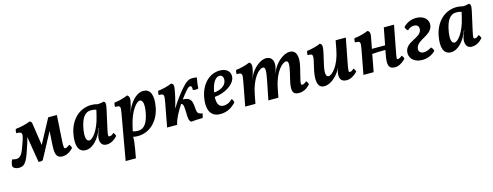

<svg xmlns="http://www.w3.org/2000/svg" viewBox="-35 -1193 5555 2163"><g transform="rotate(-15 2742.5 -112.0)"><path d="M669 -98C653 -83 634 -72 619 -72C603 -72 600 -83 605 -170L623 -458H522L371 -176L332 -435C330 -451 321 -462 308 -467C266 -449 185 -429 136 -426C129 -413 128 -395 128 -378C196 -378 206 -366 171 -264C131 -148 110 -97 56 -97C45 -97 23 -99 8 -106C-8 -80 -15 -45 -11 -23C0 -7 23 7 59 7C137 7 159 -54 219 -238L237 -304L287 -1C305 2 322 1 337 -6L497 -305L488 -155C482 -59 485 9 566 9C607 9 647 -8 693 -56C689 -72 681 -87 669 -98Z M1186 -98C1164 -79 1151 -72 1137 -72C1117 -72 1116 -86 1132 -157L1180 -373C1196 -443 1188 -457 1172 -467C1152 -461 1126 -457 1100 -456C1081 -462 1053 -467 1027 -467C881 -467 778 -357 749 -210C723 -77 749 9 837 9C922 9 999 -82 1040 -194H1044C1034 -171 1020 -139 1015 -119C1000 -68 1004 9 1081 9C1130 9 1172 -18 1208 -57C1204 -72 1196 -88 1186 -98ZM903 -86C865 -86 853 -145 876 -252C895 -340 930 -410 1008 -410C1028 -410 1050 -407 1068 -400L1053 -336C1015 -170 940 -86 903 -86Z M1632 -468C1547 -468 1470 -377 1429 -265H1428L1434 -282C1448 -317 1460 -362 1466 -399C1471 -430 1466 -454 1443 -466C1404 -448 1332 -427 1287 -425C1280 -411 1279 -393 1279 -376C1343 -376 1346 -369 1330 -282L1237 244H1357L1377 130C1388 69 1391 32 1389 2C1405 6 1424 8 1442 8C1588 8 1691 -102 1720 -249C1746 -382 1720 -468 1632 -468ZM1593 -207C1574 -119 1539 -49 1461 -49C1441 -49 1419 -52 1401 -59L1416 -123C1454 -289 1529 -373 1566 -373C1604 -373 1616 -314 1593 -207Z M2240 -335C2241 -374 2248 -425 2256 -458C2246 -461 2222 -464 2206 -464C2160 -464 2127 -444 2072 -379C2026 -325 1978 -262 1934 -189H1931C1954 -263 1974 -352 1981 -402C1987 -443 1983 -454 1958 -467C1919 -449 1843 -429 1797 -426C1790 -413 1789 -395 1789 -378C1849 -378 1855 -370 1839 -283L1786 0H1903C1916 -65 1961 -146 2007 -216C2037 -211 2035 -164 2037 -106C2039 -45 2038 -12 2067 7C2112 2 2147 0 2200 0C2206 -13 2211 -32 2213 -51C2149 -61 2153 -81 2147 -149C2140 -229 2118 -258 2038 -260C2065 -297 2091 -329 2108 -348C2129 -371 2141 -382 2155 -382C2173 -382 2177 -369 2176 -333C2199 -327 2224 -328 2240 -335Z M2524 -467C2414 -467 2310 -385 2278 -225C2256 -114 2273 9 2406 9C2486 9 2544 -26 2591 -78C2589 -97 2583 -110 2571 -122C2540 -89 2503 -73 2467 -73C2405 -73 2390 -128 2394 -194C2504 -202 2622 -268 2640 -350C2653 -411 2614 -467 2524 -467ZM2546 -340C2535 -284 2475 -250 2400 -244C2400 -245 2401 -247 2401 -249C2419 -359 2463 -410 2504 -410C2538 -410 2554 -381 2546 -340Z M3322 9C3369 9 3412 -10 3455 -56C3452 -72 3444 -88 3434 -98C3411 -79 3398 -72 3383 -72C3366 -72 3363 -80 3383 -162L3409 -267C3440 -391 3415 -467 3339 -467C3263 -467 3174 -386 3139 -309L3123 -274H3122C3134 -304 3141 -332 3144 -356C3153 -431 3115 -466 3063 -466C2987 -466 2902 -381 2870 -311L2853 -274H2852C2870 -315 2881 -352 2890 -402C2895 -438 2889 -458 2866 -467C2827 -449 2752 -429 2706 -426C2699 -412 2697 -393 2698 -378C2762 -378 2766 -370 2750 -283L2697 0H2816L2837 -108C2871 -284 2955 -373 3002 -373C3030 -373 3036 -344 3010 -215L2967 0H3084L3105 -108C3141 -292 3230 -373 3272 -373C3301 -373 3305 -337 3283 -243L3263 -158C3238 -50 3242 9 3322 9Z M3619 9C3702 9 3783 -76 3820 -152H3821C3813 -136 3808 -120 3805 -104C3793 -41 3807 9 3882 9C3924 9 3972 -19 4007 -57C4004 -72 3995 -89 3985 -98C3966 -80 3953 -72 3941 -72C3921 -72 3919 -77 3945 -209L3993 -458H3874L3855 -356C3821 -173 3734 -88 3695 -88C3661 -88 3653 -132 3678 -237C3726 -438 3724 -447 3692 -467C3655 -449 3577 -429 3534 -426C3527 -412 3525 -393 3526 -378C3593 -377 3596 -374 3558 -219C3528 -95 3531 9 3619 9Z M4547 -98C4533 -84 4511 -72 4499 -72C4482 -72 4482 -77 4500 -169L4555 -458H4436L4398 -259H4244L4271 -402C4277 -437 4269 -458 4247 -467C4208 -449 4131 -429 4086 -426C4079 -413 4078 -395 4078 -378C4142 -378 4145 -370 4129 -283L4076 0H4195L4233 -203C4277 -207 4342 -208 4388 -208L4379 -162C4358 -54 4360 9 4444 9C4483 9 4525 -12 4569 -56C4567 -72 4559 -87 4547 -98Z M4761 9C4823 9 4882 -16 4918 -57C4914 -75 4902 -94 4889 -102C4861 -81 4826 -70 4800 -70C4758 -70 4735 -99 4746 -138C4770 -226 4924 -232 4947 -336C4963 -407 4907 -467 4813 -467C4743 -467 4690 -432 4662 -400C4665 -383 4678 -364 4691 -355C4713 -379 4743 -389 4769 -389C4814 -389 4828 -357 4822 -326C4804 -235 4640 -239 4620 -128C4608 -59 4658 9 4761 9Z M5446 -98C5424 -79 5411 -72 5397 -72C5377 -72 5376 -86 5392 -157L5440 -373C5456 -443 5448 -457 5432 -467C5412 -461 5386 -457 5360 -456C5341 -462 5313 -467 5287 -467C5141 -467 5038 -357 5009 -210C4983 -77 5009 9 5097 9C5182 9 5259 -82 5300 -194H5304C5294 -171 5280 -139 5275 -119C5260 -68 5264 9 5341 9C5390 9 5432 -18 5468 -57C5464 -72 5456 -88 5446 -98ZM5163 -86C5125 -86 5113 -145 5136 -252C5155 -340 5190 -410 5268 -410C5288 -410 5310 -407 5328 -400L5313 -336C5275 -170 5200 -86 5163 -86Z"/></g></svg>

Font: Vollkorn Semibold
Style: Italic
Weight: 600
Italic angle: -11°
Designer: Friedrich Althausen
Foundry: Friedrich Althausen
Version: Version 4.015;PS 004.015;hotconv 1.0.88;makeotf.lib2.5.64775